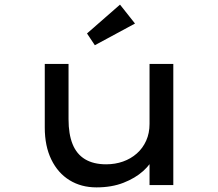

<svg xmlns="http://www.w3.org/2000/svg" viewBox="-20 -802 946 832"><path d="M398 10Q332 10 281.5 -21Q231 -52 202.5 -110.5Q174 -169 174 -249V-525H277V-285Q277 -221 294.5 -177.5Q312 -134 348.5 -112Q385 -90 440 -90Q479 -90 513 -102Q547 -114 573 -137Q599 -160 613.5 -192.5Q628 -225 628 -265V-525H731V0H628V-110L646 -122Q634 -91 600 -60.5Q566 -30 515 -10Q464 10 398 10ZM391 -606 357 -657 500 -782 565 -700Z"/></svg>

Font: Lexend Tera
Style: Regular
Weight: 400
Designer: Bonnie Shaver-Troup, Thomas Jockin
Foundry: Lexend
Version: Version 1.007